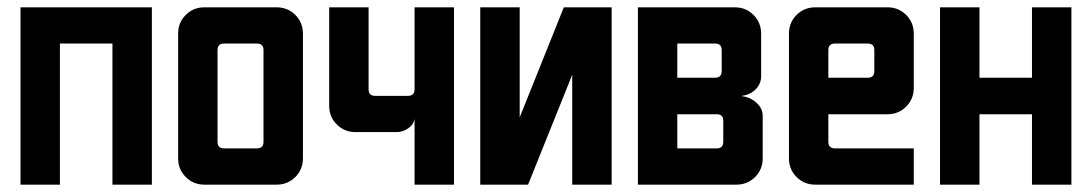

<svg xmlns="http://www.w3.org/2000/svg" viewBox="-20 -502 2969 522"><path d="M35.7 -482.1H392.9V0H285.7V-383.6H142.9V0H35.7Z M678.6 -383.6H589.3Q571.4 -383.6 571.4 -365.7V-116.4Q571.4 -98.6 589.3 -98.6H678.6Q696.4 -98.6 696.4 -116.4V-365.7Q696.4 -383.6 678.6 -383.6ZM535.7 -482.1H732.1Q762.1 -482.1 782.9 -461.4Q803.6 -440.7 803.6 -410.7V-71.4Q803.6 -41.4 782.9 -20.7Q762.1 0 732.1 0H535.7Q505.7 0 485 -20.7Q464.3 -41.4 464.3 -71.4V-410.7Q464.3 -440.7 485 -461.4Q505.7 -482.1 535.7 -482.1Z M875 -482.1H982.1V-259.3Q982.1 -241.4 1000 -241.4H1089.3Q1107.1 -241.4 1107.1 -259.3V-482.1H1214.3V0H1107.1V-178.6Q1104.3 -162.9 1089.6 -152.9Q1075 -142.9 1058.6 -142.9H946.4Q916.4 -142.9 895.7 -163.6Q875 -184.3 875 -214.3Z M1285.7 -482.1H1392.9V-182.9L1512.9 -482.1H1642.9V0H1535.7V-298.6L1415.7 0H1285.7Z M1924.3 -383.6H1821.4V-290.7H1924.3Q1942.1 -290.7 1942.1 -308.6V-365.7Q1942.1 -383.6 1924.3 -383.6ZM1928.6 -191.4H1821.4V-98.6H1928.6Q1946.4 -98.6 1946.4 -116.4V-173.6Q1946.4 -191.4 1928.6 -191.4ZM1714.3 -482.1H1977.9Q2007.9 -482.1 2028.6 -461.4Q2049.3 -440.7 2049.3 -410.7V-295Q2049.3 -274.3 2034.6 -259.3Q2020 -244.3 1996.4 -241.4V-240.7Q2020 -237.9 2036.8 -222.5Q2053.6 -207.1 2053.6 -187.1V-71.4Q2053.6 -41.4 2032.9 -20.7Q2012.1 0 1982.1 0H1714.3Z M2339.3 -383.6H2250Q2232.1 -383.6 2232.1 -365.7V-290.7H2339.3Q2357.1 -290.7 2357.1 -308.6V-365.7Q2357.1 -383.6 2339.3 -383.6ZM2196.4 -482.1H2392.9Q2422.9 -482.1 2443.6 -461.4Q2464.3 -440.7 2464.3 -410.7V-262.9Q2464.3 -232.9 2443.6 -212.1Q2422.9 -191.4 2392.9 -191.4H2232.1V-116.4Q2232.1 -98.6 2250 -98.6H2464.3V0H2196.4Q2166.4 0 2145.7 -20.7Q2125 -41.4 2125 -71.4V-410.7Q2125 -440.7 2145.7 -461.4Q2166.4 -482.1 2196.4 -482.1Z M2535.7 -482.1H2642.9V-290.7H2785.7V-482.1H2892.9V0H2785.7V-191.4H2642.9V0H2535.7Z"/></svg>

Font: Aire Exterior
Style: Regular
Weight: 400
Width: 4
Designer: Jayvee Enaguas (HarvettFox96)
Version: 20190503.02